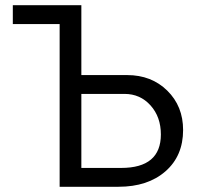

<svg xmlns="http://www.w3.org/2000/svg" viewBox="-20 -714 763 734"><path d="M208 0V-622H29V-694H291V-427H466Q559 -427 619.5 -367.5Q680 -308 680 -217Q680 -118 612.5 -59Q545 0 433 0ZM291 -72H443Q595 -72 595 -200Q595 -267 555.5 -311Q516 -355 456 -355H291Z"/></svg>

Font: Cantarell
Style: Regular
Weight: 400
Designer: Dave Crossland, Nikolaus Waxweiler, Florian Fecher, Jacques Le Bailly, Eben Sorkin, Alexei Vanyashin, Alexios Zavras, Em
Version: Version 0.303